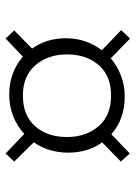

<svg xmlns="http://www.w3.org/2000/svg" viewBox="81 -710 486 688"><g transform="rotate(-90 324.0 -366.0)"><path d="M89 -176 158 -243Q121 -293 121 -365Q121 -434 158 -488L89 -558L118 -589L188 -522Q215 -547 251 -561.5Q287 -576 329 -576Q408 -576 465 -527L530 -589L559 -558L494 -494Q531 -442 531 -373Q531 -301 488 -244L560 -175L530 -143L459 -212Q432 -189 397 -175.5Q362 -162 323 -162Q241 -162 187 -210L118 -144ZM473 -369Q473 -437 434.5 -482Q396 -527 326 -527Q254 -527 215.5 -483Q177 -439 177 -369Q177 -301 215.5 -256Q254 -211 326 -211Q396 -211 434.5 -255Q473 -299 473 -369Z"/></g></svg>

Font: Grenze Light
Style: Regular
Weight: 300
Designer: Renata Polastri
Foundry: Omnibus-Type
Version: Version 1.002; ttfautohint (v1.8)